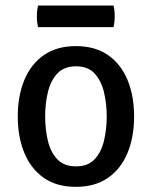

<svg xmlns="http://www.w3.org/2000/svg" viewBox="-20 -676 560 708"><path d="M474.5 -246.5Q474.5 -170.5 450.2 -112Q426 -53.5 378.2 -20.2Q330.5 13 259.5 13Q188.5 13 141 -20.5Q93.5 -54 69.5 -112.8Q45.5 -171.5 45.5 -246.5Q45.5 -322.5 69.8 -381Q94 -439.5 141.8 -472.8Q189.5 -506 259.5 -506Q331 -506 378.8 -472.5Q426.5 -439 450.5 -380.5Q474.5 -322 474.5 -246.5ZM146.5 -246.5Q146.5 -199.5 156.5 -157.2Q166.5 -115 191.2 -88.8Q216 -62.5 260.5 -62.5Q304.5 -62.5 329 -88.8Q353.5 -115 363.5 -157.2Q373.5 -199.5 373.5 -246.5Q373.5 -293.5 363.5 -335.8Q353.5 -378 329 -404.8Q304.5 -431.5 260.5 -431.5Q216 -431.5 191.2 -404.8Q166.5 -378 156.5 -335.8Q146.5 -293.5 146.5 -246.5ZM120.5 -576Q118 -585.5 117 -594.5Q116 -603.5 116 -615Q116 -627 117 -636.2Q118 -645.5 120.5 -655.5H398.5Q401 -645.5 402 -636.8Q403 -628 403 -615.5Q403 -593.5 398.5 -576Z"/></svg>

Font: Signika Negative
Style: Regular
Weight: 400
Designer: Anna Giedry
Foundry: Anna Giedry
Version: Version 2.001